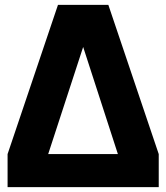

<svg xmlns="http://www.w3.org/2000/svg" viewBox="-20 -765 680 785"><path d="M11 -135 217 -745H423L629 -135V0H11ZM462 -135 320 -573 177 -135Z"/></svg>

Font: BLUETTI 2.0
Style: Bold
Weight: 700
Designer: Stijn de Vries
Foundry: tokotype
Version: Version 2.005;October 31, 2023;FontCreator 14.0.0.2814 64-bi